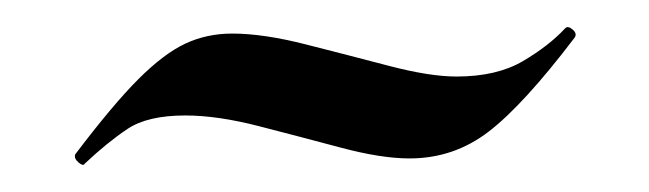

<svg xmlns="http://www.w3.org/2000/svg" viewBox="-20 -265 483 143"><path d="M43 -143Q42 -141 38.5 -144Q35 -147 36 -150Q64 -187 83 -206Q102 -225 118 -232.5Q134 -240 153 -240Q176 -240 207.5 -232Q239 -224 269.5 -216Q300 -208 320 -208Q350 -208 369.5 -219.5Q389 -231 401 -244Q403 -246 406.5 -243Q410 -240 408 -237Q370 -187 344 -167Q318 -147 285 -147Q264 -147 234 -155Q204 -163 173 -171Q142 -179 118 -179Q90 -179 75 -169Q60 -159 43 -143Z"/></svg>

Font: Cormorant
Style: Bold Italic
Weight: 700
Italic angle: -10°
Designer: Christian Thalmann (Catharsis Fonts)
Foundry: Catharsis Fonts
Version: Version 4.000